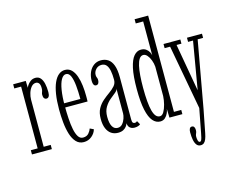

<svg xmlns="http://www.w3.org/2000/svg" viewBox="-130 -941 1681 1384"><g transform="rotate(-15 710.5 -249.5)"><path d="M12 0V-31.5H63V-492.5H12V-523.5H106L107.5 -471.5Q108.5 -476.5 117 -490Q125.5 -503.5 141 -515.2Q156.5 -527 179 -527Q202 -527 216 -510.8Q230 -494.5 236.2 -466.8Q242.5 -439 242.5 -403.5Q242.5 -382.5 236.2 -372Q230 -361.5 218 -361.5Q207.5 -361.5 201 -369.8Q194.5 -378 194.5 -395Q194.5 -404.5 197 -410.5Q199.5 -416.5 201.5 -424.2Q203.5 -432 203.5 -445Q203.5 -469.5 194.8 -480.5Q186 -491.5 172.5 -491.5Q152.5 -491.5 138 -474.2Q123.5 -457 115.8 -431.8Q108 -406.5 108 -383V-31.5H160.5V0Z M397.5 11Q363 11 340.8 -13Q318.5 -37 306.2 -76.8Q294 -116.5 289.2 -165Q284.5 -213.5 284.5 -262.5Q284.5 -327 292.5 -376.5Q300.5 -426 315.5 -459.5Q330.5 -493 351.5 -510Q372.5 -527 398 -527Q428 -527 447.5 -507.2Q467 -487.5 478.2 -455Q489.5 -422.5 494 -383.5Q498.5 -344.5 498.5 -306.5Q498.5 -295.5 498.5 -285.2Q498.5 -275 498 -265H324.5V-296H452.5Q452.5 -351.5 448 -396.8Q443.5 -442 431.8 -469Q420 -496 398 -496Q377.5 -496 362.2 -469.5Q347 -443 339 -394.2Q331 -345.5 331 -278Q331 -229 333.8 -183Q336.5 -137 343.8 -100.8Q351 -64.5 364.5 -43.2Q378 -22 400 -22Q428 -22 442.8 -39.5Q457.5 -57 462.5 -73L490 -60Q482.5 -31.5 457 -10.2Q431.5 11 397.5 11Z M653 10Q624.5 10 603 -4.2Q581.5 -18.5 569.2 -47.2Q557 -76 557 -119Q557 -164.5 573.8 -194.8Q590.5 -225 615.2 -246.2Q640 -267.5 664.8 -285Q689.5 -302.5 706.2 -321.5Q723 -340.5 723 -367Q723 -405.5 717.5 -434Q712 -462.5 698.8 -478.2Q685.5 -494 662.5 -494Q637 -494 620.2 -475.8Q603.5 -457.5 603.5 -434.5Q603.5 -424.5 605.8 -419Q608 -413.5 609.8 -408.2Q611.5 -403 611.5 -393.5Q611.5 -380 605.8 -370.8Q600 -361.5 588 -361.5Q576.5 -361.5 570.8 -371.8Q565 -382 565 -400Q565 -436 577.5 -464.8Q590 -493.5 613 -510.2Q636 -527 666.5 -527Q697.5 -527 720.2 -511.8Q743 -496.5 755.5 -462.8Q768 -429 768 -373V-60Q768 -41 772.8 -34.5Q777.5 -28 786.5 -28Q794 -28 798.8 -30.8Q803.5 -33.5 805.5 -36L821 -8.5Q815.5 -3 803.8 1Q792 5 777 5Q763.5 5 752.5 -0.2Q741.5 -5.5 735.2 -15.5Q729 -25.5 728.5 -40.5Q725.5 -31 717 -19Q708.5 -7 693 1.5Q677.5 10 653 10ZM659.5 -25Q681 -25 695 -41.2Q709 -57.5 716 -79Q723 -100.5 723 -115.5V-301.5Q722 -287.5 704 -273.2Q686 -259 663.5 -240.2Q641 -221.5 623.5 -193Q606 -164.5 606 -121Q606 -74 619.8 -49.5Q633.5 -25 659.5 -25Z M968 10Q936.5 10 913 -17Q889.5 -44 876.5 -103.2Q863.5 -162.5 863.5 -259Q863.5 -356 876.5 -414.8Q889.5 -473.5 912.5 -500Q935.5 -526.5 965 -526.5Q988 -526.5 1002.5 -516.2Q1017 -506 1024.8 -491.8Q1032.5 -477.5 1034.5 -465.5V-718.5H979V-750H1080V-31.5H1134.5V0H1038L1036 -66Q1035 -53 1027 -34.8Q1019 -16.5 1004.5 -3.2Q990 10 968 10ZM975 -27Q992 -27 1004.5 -48.2Q1017 -69.5 1025 -100.8Q1033 -132 1034.5 -162V-381Q1032.5 -406 1023.5 -430Q1014.5 -454 1001 -469.5Q987.5 -485 972 -485Q954 -485 942 -467.2Q930 -449.5 923 -418.2Q916 -387 913 -345.8Q910 -304.5 910 -256.5Q910 -199 913.8 -155.8Q917.5 -112.5 925.2 -84Q933 -55.5 945.2 -41.2Q957.5 -27 975 -27Z M1204.5 251Q1186 251 1175 236.8Q1164 222.5 1159.2 198Q1154.5 173.5 1154.5 142Q1154.5 124 1160 114Q1165.5 104 1177 104Q1188.5 104 1193.8 113Q1199 122 1199 135.5Q1199 145.5 1196.5 152.8Q1194 160 1191.2 167Q1188.5 174 1188.5 184.5Q1188.5 198.5 1192.2 212Q1196 225.5 1205.5 225.5Q1211.5 225.5 1215.5 218.5Q1219.5 211.5 1222.8 198Q1226 184.5 1229.5 166.5L1263.5 -11.5L1175 -492.5H1134V-523.5H1259.5V-492.5H1223L1285.5 -137.5L1346 -492.5H1309V-523.5H1421V-492.5H1380.5L1291.5 3.5L1258 175Q1253 200.5 1246.2 217.5Q1239.5 234.5 1229.5 242.8Q1219.5 251 1204.5 251Z"/></g></svg>

Font: Imbue Thin 10pt ExtraLight
Style: Regular
Weight: 250
Version: Version 1.102